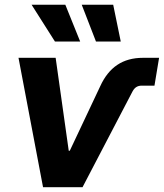

<svg xmlns="http://www.w3.org/2000/svg" viewBox="-20 -775 679 795"><path d="M158.2 0 56.6 -535.6H210.4L264.6 -150.9H269L395 -418Q421.9 -477.1 465.6 -506.3Q509.3 -535.6 571.8 -535.6H638.7L619.6 -420.4H566.9Q554.2 -420.4 544.9 -414.8Q535.6 -409.2 528.8 -396.5L321.8 0ZM377.4 -603 318.4 -755.4H448.7L480 -603ZM207.5 -603 110.8 -755.4H250.5L312 -603Z"/></svg>

Font: Inter 20pt
Style: Bold Italic
Weight: 700
Italic angle: -9.3988°
Version: Version 4.001;git-66647c0bb